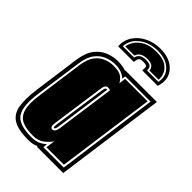

<svg xmlns="http://www.w3.org/2000/svg" viewBox="-214 -738 816 816"><g transform="rotate(45 194.0 -330.0)"><path d="M246 -666Q305 -666 335.5 -631.5Q366 -597 349 -546H256Q258 -564 255 -569.5Q252 -575 234 -575Q216 -575 211.5 -569Q207 -563 205 -546H111Q109 -580 126.5 -607Q144 -634 175.5 -650Q207 -666 246 -666ZM244 -652Q195 -652 161 -626Q127 -600 125 -560H193Q199 -589 236 -589Q256 -589 263.5 -582.5Q271 -576 271 -560H339Q347 -600 320 -626Q293 -652 244 -652ZM243 -645Q280 -645 300 -632.5Q320 -620 327.5 -602Q335 -584 333 -567H278Q277 -581 267.5 -588.5Q258 -596 237 -596Q197 -596 188 -567H133Q135 -584 147 -602Q159 -620 183 -632.5Q207 -645 243 -645ZM122 6Q63 6 33 -11.5Q3 -29 -4 -67.5Q-11 -106 -3 -168L26 -380Q33 -428 53.5 -454Q74 -480 101.5 -490.5Q129 -501 156 -501Q171 -501 184 -498.5Q197 -496 206 -493V-495H395L327 0H169V-4Q150 6 122 6ZM122 -12Q148 -12 164 -19.5Q180 -27 191 -38L190 -18H312L375 -477H223L221 -461Q212 -470 196.5 -476.5Q181 -483 156 -483Q133 -483 109.5 -474Q86 -465 68 -442Q50 -419 44 -377L14 -165Q2 -82 24 -47Q46 -12 122 -12ZM122 -21Q83 -21 58 -32Q33 -43 23.5 -74Q14 -105 23 -165L52 -376Q58 -415 74.5 -436Q91 -457 113 -465.5Q135 -474 156 -474Q191 -474 205.5 -462.5Q220 -451 226 -438L230 -469H365L304 -27H199L205 -69Q196 -54 175.5 -37.5Q155 -21 122 -21ZM163 -98Q178 -98 182 -124L219 -389Q212 -392 204 -392Q198 -392 193 -386.5Q188 -381 186 -365L152 -124Q150 -109 153.5 -103.5Q157 -98 163 -98ZM164 -107Q162 -107 161 -110.5Q160 -114 161 -124L195 -364Q198 -383 204 -383Q207 -383 209 -382L173 -124Q170 -107 164 -107Z"/></g></svg>

Font: Alumni Sans Collegiate One
Style: Italic
Weight: 400
Italic angle: -8°
Designer: Robert E. Leuschke
Foundry: Robert E. Leuschke
Version: Version 1.100